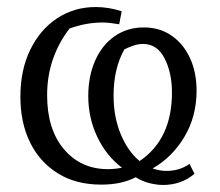

<svg xmlns="http://www.w3.org/2000/svg" viewBox="-20 -515 625 546"><path d="M268 10Q196 10 144.5 -22Q93 -54 65.5 -110Q38 -166 38 -240Q38 -316 66 -373.5Q94 -431 142.5 -463Q191 -495 252 -495Q289 -495 326 -483L319 -446Q307 -448 294.5 -449.5Q282 -451 272 -451Q225 -451 178 -434Q148 -396 131 -348Q114 -300 114 -244Q114 -147 162 -90.5Q210 -34 287 -34Q306 -34 327 -38Q283 -71 257 -125Q231 -179 231 -242Q231 -298 250.5 -342.5Q270 -387 306 -412Q342 -437 389 -437Q434 -437 467.5 -414Q501 -391 520 -350.5Q539 -310 539 -257Q539 -184 504.5 -126Q470 -68 414 -36Q434 -29 453 -29Q491 -29 519 -49L533 -21Q515 -5 492 3Q469 11 444 11Q425 11 404 5.5Q383 0 366 -11Q347 -1 322.5 4.5Q298 10 268 10ZM123 -408 139 -417Q131 -412 123 -408ZM303 -243Q303 -182 323.5 -133Q344 -84 377 -57Q469 -119 469 -252Q469 -308 448 -349Q427 -390 387 -390Q374 -390 361.5 -386Q349 -382 334 -375Q303 -321 303 -243Z"/></svg>

Font: Piazzolla
Style: Regular
Weight: 400
Designer: Juan Pablo del Peral
Foundry: Huerta Tipografica
Version: Version 1.330